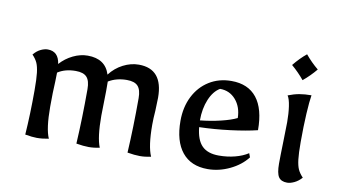

<svg xmlns="http://www.w3.org/2000/svg" viewBox="-65 -750 1596 906"><g transform="rotate(10 732.5 -296.5)"><path d="M96 0Q103 -100 103 -213Q103 -268 99.5 -297Q96 -326 88.5 -343Q81 -360 64 -378Q80 -397 98 -405.5Q116 -414 131 -414Q183 -414 191 -355Q217 -384 252 -401Q287 -418 322 -418Q407 -418 429 -346Q455 -380 492 -399Q529 -418 567 -418Q683 -418 683 -280L681 -217Q678 -180 678 -150Q678 -47 699 0Q671 6 646 6Q621 6 586 0Q593 -121 593 -262Q593 -302 577 -319.5Q561 -337 524 -337Q474 -337 436 -314Q437 -277 435 -204Q434 -183 434 -150Q434 -46 453 0Q426 6 401 6Q376 6 341 0Q348 -121 348 -262Q348 -302 332 -319.5Q316 -337 279 -337Q228 -337 193 -314L192 -271Q189 -220 189 -150Q189 -45 209 0Q179 6 152 6Q131 6 96 0Z M806 -191Q806 -257 832 -308.5Q858 -360 904.5 -389Q951 -418 1011 -418Q1091 -418 1132.5 -365.5Q1174 -313 1174 -211Q1121 -198 1046 -188.5Q971 -179 898 -177Q904 -116 931.5 -88.5Q959 -61 1012 -61Q1053 -61 1089.5 -70.5Q1126 -80 1152 -97L1159 -78Q1128 -38 1076.5 -13.5Q1025 11 971 11Q891 11 848.5 -41.5Q806 -94 806 -191ZM1070 -251Q1069 -304 1039.5 -338Q1010 -372 964 -372Q933 -354 914.5 -310Q896 -266 896 -209Q946 -214 994 -225.5Q1042 -237 1070 -251Z M1299 -73Q1299 -110 1301 -178Q1303 -242 1303 -272Q1303 -313 1298 -347.5Q1293 -382 1283 -397Q1311 -408 1336.5 -412.5Q1362 -417 1394 -417Q1389 -388 1385.5 -327.5Q1382 -267 1382 -192Q1382 -137 1385.5 -108Q1389 -79 1396.5 -62Q1404 -45 1421 -27Q1405 -9 1386 0Q1367 9 1352 9Q1323 9 1311 -9Q1299 -27 1299 -73ZM1279 -542Q1309 -579 1340 -604Q1368 -570 1402 -542Q1374 -508 1340 -480Q1313 -513 1279 -542Z"/></g></svg>

Font: Mirza
Style: Regular
Weight: 400
Designer: Arabic design by Kourosh Beigpour, Latin design by Eduardo Tunni, engineering by Lasse Fister
Version: Version 1.0010g